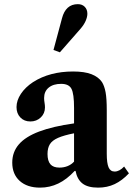

<svg xmlns="http://www.w3.org/2000/svg" viewBox="-20 -870 625 901"><path d="M168 10.5Q107.5 10.5 72.5 -21Q37.5 -52.5 37.5 -107Q37.5 -156.5 68.5 -192.5Q99.5 -228.5 163.8 -252.8Q228 -277 327.5 -291V-363.5Q327.5 -430.5 315.2 -453.5Q303 -476.5 267 -476.5Q230 -476.5 208.5 -458.8Q187 -441 187 -410Q187 -399 189 -387.8Q191 -376.5 191 -366Q191 -337.5 171.2 -318.8Q151.5 -300 122.5 -300Q93.5 -300 75.5 -318.8Q57.5 -337.5 57.5 -367.5Q57.5 -398.5 78 -429.5Q98.5 -460.5 135.5 -485Q213.5 -534.5 323 -534.5Q376.5 -534.5 409.2 -521.8Q442 -509 458.5 -485Q470 -466.5 475.5 -437Q481 -407.5 481 -352.5V-148.5Q481 -104.5 489.5 -84.8Q498 -65 518 -65Q540.5 -65 562.5 -88.5L585 -56.5Q553 -22.5 518 -6Q483 10.5 440.5 10.5Q392 10.5 367 -9Q342 -28.5 334.5 -68H330.5Q293.5 -28 253.5 -8.8Q213.5 10.5 168 10.5ZM259 -83.5Q279.5 -83.5 297 -90.5Q314.5 -97.5 327.5 -111.5V-244.5Q279.5 -235 252.2 -223Q225 -211 214 -193.2Q203 -175.5 203 -147.5Q203 -115 216.5 -99.2Q230 -83.5 259 -83.5ZM261 -624.5 231 -635.5 271 -784.5Q279.5 -817 298 -833.8Q316.5 -850.5 345.5 -850.5Q365.5 -850.5 377.8 -838Q390 -825.5 390 -805.5Q390 -790.5 382 -772Q374 -753.5 357 -734Z"/></svg>

Font: Libre Caslon Text
Style: Regular
Weight: 400
Designer: Pablo Impallari, Rodrigo Fuenzalida, Katja Schimmel
Foundry: Pablo Impallari, Rodrigo Fuenzalida
Version: Version 2.000